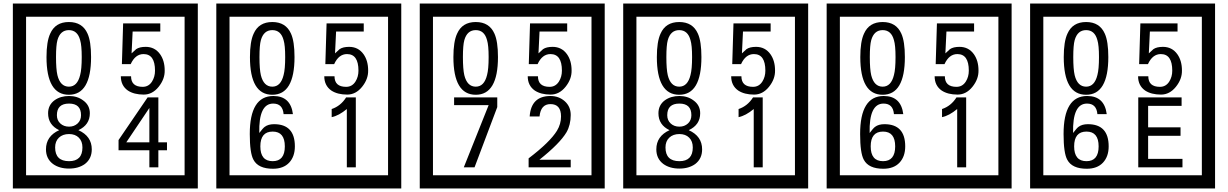

<svg xmlns="http://www.w3.org/2000/svg" viewBox="-20 -980 6970 1090"><path d="M1103 90H53V-960H1103ZM1028 15V-885H128V15ZM497 -656Q497 -442 371 -442Q244 -442 244 -656Q244 -744 265 -789Q294 -855 371 -855Q448 -855 477 -789Q497 -745 497 -656ZM444 -656Q444 -723 435 -752Q420 -809 371 -809Q322 -809 306 -752Q298 -723 298 -656Q298 -587 306 -553Q322 -488 371 -488Q419 -488 435 -554Q444 -587 444 -656ZM915 -580Q916 -531 880.5 -487Q845 -443 796 -443Q741 -443 706 -466Q666 -494 666 -547H724Q724 -487 790 -487Q824 -487 843 -517Q860 -544 860 -579Q860 -673 795 -673Q748 -673 722 -616H672L679 -847H890V-801H733L727 -677Q740 -689 753 -701Q772 -714 807 -714Q859 -714 889 -672Q915 -635 915 -580ZM501 -132Q501 -79 462 -49Q426 -23 372 -23Q317 -23 281 -49Q241 -79 241 -132Q241 -207 316 -241Q253 -271 253 -337Q253 -384 290 -411Q324 -435 372 -435Q419 -435 452 -410Q490 -383 490 -337Q490 -271 425 -241Q501 -207 501 -132ZM440 -326Q440 -392 372 -392Q303 -392 303 -326Q303 -297 322.5 -279Q342 -261 372 -261Q401 -261 420.5 -279Q440 -297 440 -326ZM448 -143Q448 -178 427.5 -198.5Q407 -219 372 -219Q336 -219 314.5 -198.5Q293 -178 293 -143Q293 -65 372 -65Q448 -65 448 -143ZM928 -127H879V-30H828V-127H653V-185L818 -427H879V-172H928ZM828 -172V-367L697 -172Z M2258 90H1208V-960H2258ZM2183 15V-885H1283V15ZM1652 -656Q1652 -442 1526 -442Q1399 -442 1399 -656Q1399 -744 1420 -789Q1449 -855 1526 -855Q1603 -855 1632 -789Q1652 -745 1652 -656ZM1599 -656Q1599 -723 1590 -752Q1575 -809 1526 -809Q1477 -809 1461 -752Q1453 -723 1453 -656Q1453 -587 1461 -553Q1477 -488 1526 -488Q1574 -488 1590 -554Q1599 -587 1599 -656ZM2070 -580Q2071 -531 2035.5 -487Q2000 -443 1951 -443Q1896 -443 1861 -466Q1821 -494 1821 -547H1879Q1879 -487 1945 -487Q1979 -487 1998 -517Q2015 -544 2015 -579Q2015 -673 1950 -673Q1903 -673 1877 -616H1827L1834 -847H2045V-801H1888L1882 -677Q1895 -689 1908 -701Q1927 -714 1962 -714Q2014 -714 2044 -672Q2070 -635 2070 -580ZM1654 -149Q1654 -91 1621.5 -56.5Q1589 -22 1530 -22Q1446 -22 1419 -73Q1398 -111 1398 -219Q1398 -435 1532 -435Q1630 -435 1643 -332H1590Q1585 -392 1531 -392Q1448 -392 1452 -225Q1473 -253 1483 -260Q1503 -275 1536 -275Q1654 -275 1654 -149ZM1597 -149Q1597 -233 1528 -233Q1458 -233 1458 -149Q1458 -65 1528 -65Q1597 -65 1597 -149ZM2000 -30H1949V-361Q1903 -323 1863 -315V-361Q1914 -378 1945 -427H2000Z M3413 90H2363V-960H3413ZM3338 15V-885H2438V15ZM2807 -656Q2807 -442 2681 -442Q2554 -442 2554 -656Q2554 -744 2575 -789Q2604 -855 2681 -855Q2758 -855 2787 -789Q2807 -745 2807 -656ZM2754 -656Q2754 -723 2745 -752Q2730 -809 2681 -809Q2632 -809 2616 -752Q2608 -723 2608 -656Q2608 -587 2616 -553Q2632 -488 2681 -488Q2729 -488 2745 -554Q2754 -587 2754 -656ZM3225 -580Q3226 -531 3190.5 -487Q3155 -443 3106 -443Q3051 -443 3016 -466Q2976 -494 2976 -547H3034Q3034 -487 3100 -487Q3134 -487 3153 -517Q3170 -544 3170 -579Q3170 -673 3105 -673Q3058 -673 3032 -616H2982L2989 -847H3200V-801H3043L3037 -677Q3050 -689 3063 -701Q3082 -714 3117 -714Q3169 -714 3199 -672Q3225 -635 3225 -580ZM2803 -372 2674 -30H2613L2754 -383H2558V-427H2803ZM3220 -30H2981V-81Q3102 -173 3142 -238Q3165 -276 3165 -319Q3165 -389 3105 -389Q3050 -389 3043 -319H2987Q2995 -435 3105 -435Q3153 -435 3186.5 -405Q3220 -375 3220 -327Q3220 -271 3196 -229Q3158 -165 3042 -73H3220Z M4568 90H3518V-960H4568ZM4493 15V-885H3593V15ZM3962 -656Q3962 -442 3836 -442Q3709 -442 3709 -656Q3709 -744 3730 -789Q3759 -855 3836 -855Q3913 -855 3942 -789Q3962 -745 3962 -656ZM3909 -656Q3909 -723 3900 -752Q3885 -809 3836 -809Q3787 -809 3771 -752Q3763 -723 3763 -656Q3763 -587 3771 -553Q3787 -488 3836 -488Q3884 -488 3900 -554Q3909 -587 3909 -656ZM4380 -580Q4381 -531 4345.5 -487Q4310 -443 4261 -443Q4206 -443 4171 -466Q4131 -494 4131 -547H4189Q4189 -487 4255 -487Q4289 -487 4308 -517Q4325 -544 4325 -579Q4325 -673 4260 -673Q4213 -673 4187 -616H4137L4144 -847H4355V-801H4198L4192 -677Q4205 -689 4218 -701Q4237 -714 4272 -714Q4324 -714 4354 -672Q4380 -635 4380 -580ZM3966 -132Q3966 -79 3927 -49Q3891 -23 3837 -23Q3782 -23 3746 -49Q3706 -79 3706 -132Q3706 -207 3781 -241Q3718 -271 3718 -337Q3718 -384 3755 -411Q3789 -435 3837 -435Q3884 -435 3917 -410Q3955 -383 3955 -337Q3955 -271 3890 -241Q3966 -207 3966 -132ZM3905 -326Q3905 -392 3837 -392Q3768 -392 3768 -326Q3768 -297 3787.5 -279Q3807 -261 3837 -261Q3866 -261 3885.5 -279Q3905 -297 3905 -326ZM3913 -143Q3913 -178 3892.5 -198.5Q3872 -219 3837 -219Q3801 -219 3779.5 -198.5Q3758 -178 3758 -143Q3758 -65 3837 -65Q3913 -65 3913 -143ZM4310 -30H4259V-361Q4213 -323 4173 -315V-361Q4224 -378 4255 -427H4310Z M5723 90H4673V-960H5723ZM5648 15V-885H4748V15ZM5117 -656Q5117 -442 4991 -442Q4864 -442 4864 -656Q4864 -744 4885 -789Q4914 -855 4991 -855Q5068 -855 5097 -789Q5117 -745 5117 -656ZM5064 -656Q5064 -723 5055 -752Q5040 -809 4991 -809Q4942 -809 4926 -752Q4918 -723 4918 -656Q4918 -587 4926 -553Q4942 -488 4991 -488Q5039 -488 5055 -554Q5064 -587 5064 -656ZM5535 -580Q5536 -531 5500.5 -487Q5465 -443 5416 -443Q5361 -443 5326 -466Q5286 -494 5286 -547H5344Q5344 -487 5410 -487Q5444 -487 5463 -517Q5480 -544 5480 -579Q5480 -673 5415 -673Q5368 -673 5342 -616H5292L5299 -847H5510V-801H5353L5347 -677Q5360 -689 5373 -701Q5392 -714 5427 -714Q5479 -714 5509 -672Q5535 -635 5535 -580ZM5119 -149Q5119 -91 5086.5 -56.5Q5054 -22 4995 -22Q4911 -22 4884 -73Q4863 -111 4863 -219Q4863 -435 4997 -435Q5095 -435 5108 -332H5055Q5050 -392 4996 -392Q4913 -392 4917 -225Q4938 -253 4948 -260Q4968 -275 5001 -275Q5119 -275 5119 -149ZM5062 -149Q5062 -233 4993 -233Q4923 -233 4923 -149Q4923 -65 4993 -65Q5062 -65 5062 -149ZM5465 -30H5414V-361Q5368 -323 5328 -315V-361Q5379 -378 5410 -427H5465Z M6878 90H5828V-960H6878ZM6803 15V-885H5903V15ZM6272 -656Q6272 -442 6146 -442Q6019 -442 6019 -656Q6019 -744 6040 -789Q6069 -855 6146 -855Q6223 -855 6252 -789Q6272 -745 6272 -656ZM6219 -656Q6219 -723 6210 -752Q6195 -809 6146 -809Q6097 -809 6081 -752Q6073 -723 6073 -656Q6073 -587 6081 -553Q6097 -488 6146 -488Q6194 -488 6210 -554Q6219 -587 6219 -656ZM6690 -580Q6691 -531 6655.5 -487Q6620 -443 6571 -443Q6516 -443 6481 -466Q6441 -494 6441 -547H6499Q6499 -487 6565 -487Q6599 -487 6618 -517Q6635 -544 6635 -579Q6635 -673 6570 -673Q6523 -673 6497 -616H6447L6454 -847H6665V-801H6508L6502 -677Q6515 -689 6528 -701Q6547 -714 6582 -714Q6634 -714 6664 -672Q6690 -635 6690 -580ZM6274 -149Q6274 -91 6241.5 -56.5Q6209 -22 6150 -22Q6066 -22 6039 -73Q6018 -111 6018 -219Q6018 -435 6152 -435Q6250 -435 6263 -332H6210Q6205 -392 6151 -392Q6068 -392 6072 -225Q6093 -253 6103 -260Q6123 -275 6156 -275Q6274 -275 6274 -149ZM6217 -149Q6217 -233 6148 -233Q6078 -233 6078 -149Q6078 -65 6148 -65Q6217 -65 6217 -149ZM6693 -30H6442V-427H6688V-379H6498V-257H6682V-209H6498V-78H6693Z"/></svg>

Font: Unicode BMP Fallback SIL
Style: Regular
Weight: 400
Foundry: NRSI, SIL International
Version: Version 5.1 Based on Unicode 5.1